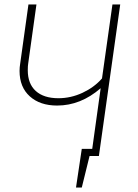

<svg xmlns="http://www.w3.org/2000/svg" viewBox="-20 -702 621 864"><path d="M521 -682 425 0H383L348 142H322L348 -32H395L433 -305Q343 -227 237 -227Q160 -227 114 -268.5Q68 -310 68 -383Q68 -399 71 -417L108 -682H144L107 -417Q105 -406 105 -386Q105 -325 141 -292.5Q177 -260 243 -260Q299 -260 351.5 -284.5Q404 -309 439 -349L486 -682Z"/></svg>

Font: FiraGO UltraLight
Style: Italic
Weight: 200
Italic angle: -8°
Designer: bBox Type GmbH
Foundry: bBox Type GmbH
Version: Version 1.001